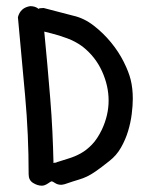

<svg xmlns="http://www.w3.org/2000/svg" viewBox="-20 -588 474 612"><path d="M101.6 -559.6Q105.5 -562.5 119.1 -562.5L212.9 -538.1Q248 -530.3 278.8 -506.3Q309.6 -482.4 334 -452.6Q358.4 -422.9 374.5 -390.6Q390.6 -358.4 396.5 -334Q403.3 -306.6 403.3 -273.4Q403.3 -252 399.9 -224.6Q396.5 -197.3 388.2 -169.9Q379.9 -142.6 365.7 -117.7Q351.6 -92.8 329.1 -75.2Q300.8 -52.7 285.2 -42Q269.5 -31.2 257.3 -25.4Q245.1 -19.5 230 -15.1Q214.8 -10.7 186.5 -1Q178.7 1 174.8 1Q164.1 1 155.8 -4.4Q147.5 -9.8 145.5 -9.8H144.5H143.6Q142.6 -9.8 132.3 -2.9Q122.1 3.9 113.3 3.9Q99.6 3.9 85.4 -4.9Q71.3 -13.7 71.3 -32.2Q71.3 -159.2 60.1 -282.2Q48.8 -405.3 37.1 -533.2Q44.9 -563.5 76.2 -568.4Q90.8 -568.4 100.6 -561.5ZM150.4 -72.3Q149.4 -70.3 149.4 -70.3Q149.4 -69.3 151.4 -69.3Q153.3 -69.3 155.8 -69.3Q158.2 -69.3 162.1 -71.3Q179.7 -77.1 199.2 -83Q218.8 -88.9 237.3 -99.1Q255.9 -109.4 272.9 -127Q290 -144.5 304.7 -174.8Q326.2 -220.7 326.2 -267.6Q326.2 -314.5 305.2 -360.8Q284.2 -407.2 243.2 -439.5Q220.7 -456.1 194.3 -465.8Q168 -475.6 144.5 -481.4L121.1 -487.3Q126 -436.5 130.9 -382.3Q135.7 -328.1 140.1 -274.4Q144.5 -220.7 147 -168.9Q149.4 -117.2 150.4 -72.3Z"/></svg>

Font: Single Day
Style: Regular
Weight: 400
Designer: DXKorea
Foundry: DXKorea
Version: Version 1.00